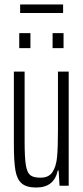

<svg xmlns="http://www.w3.org/2000/svg" viewBox="-20 -830 372 858"><path d="M42 -185V-510H90V-199Q90 -125 95.5 -92Q101 -59 115 -47.5Q129 -36 161 -36Q198 -36 214.5 -61Q231 -86 235 -128Q239 -170 239 -250V-510H287V0H246L242 -68H238Q222 8 142 8Q99 8 77.5 -10Q56 -28 49 -68Q42 -108 42 -185ZM66 -615V-682H116V-615ZM215 -615V-682H264V-615ZM70 -772V-810H262V-772Z"/></svg>

Font: Saira Ultra Condensed Light
Style: Regular
Weight: 300
Width: 1
Designer: Hector Gatti with collaboration of the Omnibus-Type team
Foundry: Omnibus-Type
Version: Version 1.001; ttfautohint (v1.8)